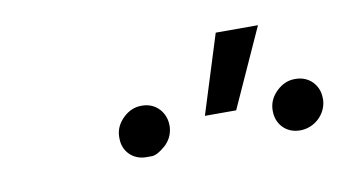

<svg xmlns="http://www.w3.org/2000/svg" viewBox="-34 -875 539 295"><g transform="rotate(-10 235.0 -727.0)"><path d="M274.9 -689.5H323.7L379.4 -812.5H313.5ZM139.6 -681.6C139.6 -680.2 139.6 -679.2 139.6 -677.7C139.6 -658.2 154.3 -642.6 175.3 -642.6C175.8 -642.6 178.7 -642.6 184.6 -642.6C190.4 -643.1 197.3 -647 205.6 -654.3C213.4 -661.6 217.8 -670.4 218.8 -681.6C218.8 -682.6 218.8 -683.6 218.8 -684.6C218.8 -704.6 204.1 -721.7 182.6 -721.7C182.1 -721.7 181.6 -721.7 181.2 -721.7C170.9 -721.7 161.6 -717.8 153.3 -710C145 -702.1 140.1 -692.9 139.6 -681.6ZM378.9 -681.2C378.9 -680.2 378.9 -679.2 378.9 -678.2C378.9 -658.2 393.6 -642.1 415 -642.1C415.5 -642.1 416 -642.1 416.5 -642.1C438 -642.6 456.5 -659.7 458 -681.2C458 -682.6 458 -683.6 458 -685.1C458 -704.6 443.4 -721.2 421.9 -721.2C421.4 -721.2 420.9 -721.2 420.4 -721.2C410.2 -721.2 400.9 -717.3 392.6 -709.5C384.3 -701.7 379.4 -692.4 378.9 -681.2Z"/></g></svg>

Font: Roboto Light
Style: Italic
Weight: 300
Italic angle: -12°
Designer: Google
Version: Version 2.137; 2017